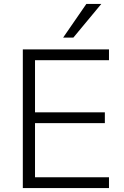

<svg xmlns="http://www.w3.org/2000/svg" viewBox="-20 -956 630 976"><path d="M96 0V-705H534V-650H158V-385H513V-330H158V-55H534V0ZM301 -765 419 -936H495L353 -765Z"/></svg>

Font: Nunito Sans 11pt Light
Style: Regular
Weight: 300
Version: Version 3.101;gftools[0.9.27]